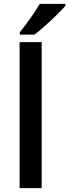

<svg xmlns="http://www.w3.org/2000/svg" viewBox="-20 -979 360 999"><path d="M196.8 0H82V-759.8H196.8ZM83 -798.8V-811Q110.8 -845.2 140.4 -887.2Q169.9 -929.2 187 -959H320.3V-948.7Q294.9 -918.9 244.4 -871.8Q193.8 -824.7 159.2 -798.8Z"/></svg>

Font: JBL Sans
Style: Semibold
Weight: 600
Version: Version 1.10